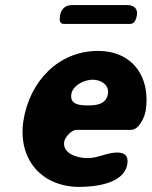

<svg xmlns="http://www.w3.org/2000/svg" viewBox="-20 -727 596 754"><path d="M72 -253C49 -102 143 7 292 7C349 7 468 -4 480 -83C485 -114 471 -128 440 -128C401 -128 364 -106 324 -106C287 -106 225 -122 232 -170C235 -188 260 -217 281 -217H494C527 -217 548 -268 552 -292C573 -425 500 -527 365 -527C208 -527 96 -406 72 -253ZM260 -357C266 -393 312 -414 344 -414C377 -414 409 -394 404 -359C397 -317 359 -313 325 -313C293 -313 254 -316 260 -357ZM216 -667C214 -654 211 -633 231 -633H491C511 -633 516 -657 518 -670C521 -692 506 -707 482 -707H262C235 -707 220 -690 216 -667Z"/></svg>

Font: Asimov Print
Style: Regular
Weight: 500
Designer: Google
Version: Version 2.000980: 2014